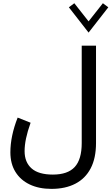

<svg xmlns="http://www.w3.org/2000/svg" viewBox="-20 -928 700 1206"><path d="M493.3 -641V-29.4Q493.3 73.4 449.3 121Q405.3 168.6 312 168.6Q222.3 168.6 178.4 129.9Q134.5 91.1 134.5 21.4Q134.5 -15.1 143.5 -58.5Q152.6 -102 172.2 -157.1L90.9 -189.4Q67.9 -131 56.6 -76.6Q45.2 -22.2 45.2 28.9Q45.2 100.6 77.1 151.9Q108.9 203.3 166.8 230.8Q224.7 258.4 303 258.4Q391.1 258.4 453.7 225.7Q516.4 193.1 549.7 129.2Q583.1 65.2 583.1 -29.4V-641ZM412.6 -882.1 536.4 -723.3 660.3 -882.1 626.2 -907.7 536.4 -793.8 446.7 -907.7Z"/></svg>

Font: Estedad-VF-FD Black
Style: Regular
Weight: 900
Designer: Amin Abedi
Version: Version 4.000